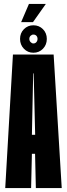

<svg xmlns="http://www.w3.org/2000/svg" viewBox="-20 -952 340 972"><path d="M6.5 0H137.5L141.5 -173.5H157.5L161.5 0H292.5L251.5 -676H45.5ZM141.5 -269.5 148 -580.5H150.5L158 -269.5ZM149 -685Q178 -685 197.5 -705.2Q217 -725.5 217 -755Q217 -784.5 197.5 -804.2Q178 -824 149 -824Q120.5 -824 101 -804.2Q81.5 -784.5 81.5 -755Q81.5 -725.5 101 -705.2Q120.5 -685 149 -685ZM149 -732Q141.5 -732 135 -738.8Q128.5 -745.5 128.5 -755Q128.5 -765 135 -771Q141.5 -777 149 -777Q158.5 -777 164.2 -771Q170 -765 170 -755Q170 -745.5 164.2 -738.8Q158.5 -732 149 -732ZM87 -840H147L212 -932H126.5Z"/></svg>

Font: Anybody UltraCondensed
Style: Bold
Weight: 700
Width: 1
Version: Version 1.113;gftools[0.9.25]